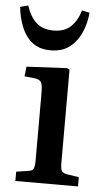

<svg xmlns="http://www.w3.org/2000/svg" viewBox="-63 -810 458 846"><g transform="rotate(5 166.0 -387.5)"><path d="M38 0V-41L90 -49Q108 -51 113.5 -61Q119 -71 119 -98V-395Q119 -431 112.5 -443Q106 -455 84 -458L38 -463L43 -506L222 -515L233 -509V-95Q233 -70 239 -61Q245 -52 262 -49L315 -41V0ZM142 -587Q93 -587 62 -611Q31 -635 14 -676Q-3 -717 -8 -766L27 -775Q44 -724 72.5 -699.5Q101 -675 147 -675Q196 -675 224 -702Q252 -729 265 -774L299 -767Q295 -720 277 -679Q259 -638 226 -612.5Q193 -587 142 -587Z"/></g></svg>

Font: Literata 36pt Medium
Style: Regular
Weight: 500
Designer: Latin by Veronika Burian and Jose Scaglione. Greek by Irene Vlachou. Cyrillic by Vera Evstafieva.
Foundry: TypeTogether
Version: Version 3.002